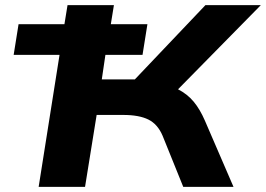

<svg xmlns="http://www.w3.org/2000/svg" viewBox="-20 -725 1032 745"><path d="M130 0 211 -512H33L52 -631H230L242 -705H422L410 -631H552L533 -512H389L375 -417H527L452 -363L777 -705H992L631 -338L578 -407Q633 -398 670 -379Q707 -360 731.5 -330.5Q756 -301 775 -257L886 0H691L611 -198Q592 -243 556 -261Q520 -279 458 -279H355L310 0Z"/></svg>

Font: Nunito Sans 10pt Expanded ExtraBold
Style: Italic
Weight: 800
Width: 7
Italic angle: -9°
Designer: Vernon Adams
Foundry: Vernon Adams
Version: Version 3.101;gftools[0.9.27]